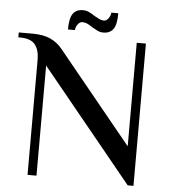

<svg xmlns="http://www.w3.org/2000/svg" viewBox="-55 -840 797 898"><g transform="rotate(5 343.5 -391.0)"><path d="M149 -517V0H107V-540Q107 -587 86.5 -612Q66 -637 17 -637H8V-660H74Q123 -660 156.5 -645Q190 -630 214 -600L562 -174V-660H605V8H578ZM298 -790Q313 -790 325.5 -784.5Q338 -779 354 -768Q370 -759 379.5 -754.5Q389 -750 400 -750Q412 -750 421.5 -763.5Q431 -777 431 -790H464Q464 -737 448.5 -715.5Q433 -694 402 -694Q387 -694 375.5 -699.5Q364 -705 347 -715Q333 -725 322.5 -729.5Q312 -734 300 -734Q288 -734 278.5 -720.5Q269 -707 269 -694H236Q236 -747 251.5 -768.5Q267 -790 298 -790Z"/></g></svg>

Font: El Messiri Medium
Style: Regular
Weight: 500
Designer: Mohamed Gaber
Foundry: Kief Type Foundry
Version: Version 2.007